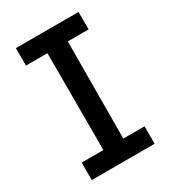

<svg xmlns="http://www.w3.org/2000/svg" viewBox="-151 -666 658 743"><g transform="rotate(-30 178.5 -294.5)"><path d="M39 -589H319V-511H226L224 -78H319V0H38V-78H135V-511H39Z"/></g></svg>

Font: Podkova Medium
Style: Regular
Weight: 500
Designer: Ilya Yudin
Foundry: Cyreal (www.cyreal.org)
Version: Version 2.103